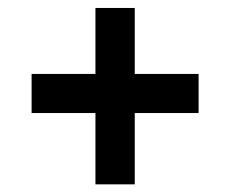

<svg xmlns="http://www.w3.org/2000/svg" viewBox="-20 -492 586 489"><path d="M323.2 -204.1V-22.5H223.1V-204.1H60.5V-303.7H223.1V-471.7H323.2V-303.7H485.8V-204.1Z"/></svg>

Font: Vazirmatn RD UI FD SemiBold
Style: Regular
Weight: 600
Designer: Saber Rastikerdar
Foundry: Saber Rastikerdar
Version: Version 33.003